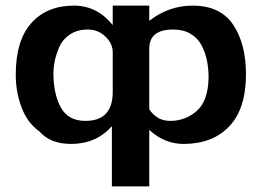

<svg xmlns="http://www.w3.org/2000/svg" viewBox="-20 -502 949 683"><path d="M36 -236Q36 -358 91.5 -420Q147 -482 243 -482Q325 -482 381 -413V-482H511V-428Q581 -482 665 -482Q764 -482 809.5 -414Q855 -346 855 -238Q855 -115 795.5 -52.5Q736 10 633 10Q565 10 511 -40V161H378V-53Q322 10 233 10Q157 10 118 -37V-36Q77 -66 56.5 -120.5Q36 -175 36 -236ZM170 -242Q170 -169 196 -120.5Q222 -72 284 -72Q381 -72 381 -175V-316Q381 -347 355 -372Q329 -397 292 -397Q254 -397 227.5 -378.5Q201 -360 189.5 -331.5Q178 -303 174 -281.5Q170 -260 170 -242ZM511 -114Q519 -99 538 -85.5Q557 -72 586 -72Q639 -72 679.5 -107Q720 -142 722 -225Q722 -259 716 -287.5Q710 -316 696.5 -341.5Q683 -367 657.5 -382Q632 -397 596 -397Q511 -397 511 -329V-174Z"/></svg>

Font: Coval
Style: ExtraBold
Weight: 800
Foundry: Context Ltd
Version: Version 001.000